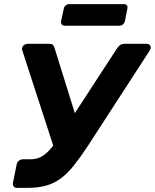

<svg xmlns="http://www.w3.org/2000/svg" viewBox="-20 -913 753 933"><path d="M63 0Q52 0 46.5 -7Q41 -14 43 -25L61 -114Q63 -125 72 -132Q81 -139 91 -139H129Q157 -139 179 -150.5Q201 -162 223 -186.5Q245 -211 270 -250L550 -680Q557 -690 565 -695Q573 -700 583 -700H694Q703 -700 708.5 -693.5Q714 -687 712 -679Q711 -675 709 -670.5Q707 -666 704 -662L407 -204Q370 -148 339 -109Q308 -70 275.5 -46Q243 -22 204 -11Q165 0 112 0ZM248 -177 88 -669Q87 -671 86.5 -673Q86 -675 87 -678Q88 -687 96 -693.5Q104 -700 114 -700H221Q232 -700 237 -695Q242 -690 245 -680L353 -333ZM295 -788Q285 -788 280 -794.5Q275 -801 277 -811L290 -871Q292 -881 299.5 -887Q307 -893 317 -893H582Q592 -893 596.5 -887Q601 -881 599 -871L587 -811Q585 -801 577.5 -794.5Q570 -788 560 -788Z"/></svg>

Font: Rubik SemiBold
Style: Italic
Weight: 600
Italic angle: -12°
Designer: Hubert and Fischer
Foundry: Hubert and Fischer
Version: Version 2.300;gftools[0.9.30]